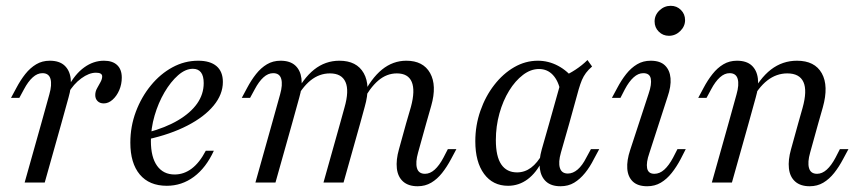

<svg xmlns="http://www.w3.org/2000/svg" viewBox="-20 -638 3004 671"><path d="M124.2 -206.5 152.4 -308.1Q162.1 -341.9 156.5 -362.1Q150.8 -382.3 128.2 -382.3Q110.5 -382.3 94.4 -367.7Q78.2 -353.2 63.7 -325.8L47.6 -296H18.5L37.1 -330.6Q51.6 -358.1 68.5 -379.4Q85.5 -400.8 106.5 -413.3Q127.4 -425.8 154 -425.8Q187.1 -425.8 205.2 -409.3Q223.4 -392.7 227 -363.7Q230.6 -334.7 219.4 -296.8L194.4 -206.5ZM66.1 0 124.2 -206.5H194.4L136.3 0ZM342.7 -276.6Q329 -276.6 321 -284.7Q312.9 -292.7 312.9 -305.6Q312.9 -318.5 319.4 -329.8Q325.8 -341.1 331.5 -351.6Q337.1 -362.1 337.1 -371Q337.1 -383.9 315.3 -383.9Q291.1 -383.9 264.1 -364.1Q237.1 -344.4 217.7 -311.3L218.5 -334.7Q241.9 -379 274.2 -402.4Q306.5 -425.8 343.5 -425.8Q373.4 -425.8 389.5 -410.5Q405.6 -395.2 405.6 -366.9Q405.6 -343.5 396.8 -323Q387.9 -302.4 373.4 -289.5Q358.9 -276.6 342.7 -276.6Z M562.9 11.3Q501.6 11.3 468.5 -28.2Q435.5 -67.7 435.5 -139.5Q435.5 -196 454.8 -247.6Q474.2 -299.2 507.3 -339.5Q540.3 -379.8 582.7 -402.8Q625 -425.8 672.6 -425.8Q714.5 -425.8 736.7 -406.9Q758.9 -387.9 758.9 -351.6Q758.9 -308.1 726.6 -269Q694.4 -229.8 635.1 -199.2Q575.8 -168.5 495.2 -150.8L496 -175Q558.9 -191.9 602.4 -217.7Q646 -243.5 669 -276.2Q691.9 -308.9 691.9 -347.6Q691.9 -372.6 682.3 -385.1Q672.6 -397.6 654 -397.6Q628.2 -397.6 602.4 -375Q576.6 -352.4 554.8 -315.3Q533.1 -278.2 520.2 -233.9Q507.3 -189.5 507.3 -145.2Q507.3 -88.7 529 -58.5Q550.8 -28.2 590.3 -28.2Q622.6 -28.2 650 -48.8Q677.4 -69.4 699.2 -111.3H727.4Q700 -51.6 657.7 -20.2Q615.3 11.3 562.9 11.3Z M1168.5 -206.5 1183.9 -262.1Q1200.8 -321 1187.5 -351.2Q1174.2 -381.5 1133.1 -381.5Q1096 -381.5 1065.3 -356.9Q1034.7 -332.3 1007.3 -279.8V-300Q1038.7 -363.7 1077.8 -394.8Q1116.9 -425.8 1166.1 -425.8Q1226.6 -425.8 1251.2 -382.3Q1275.8 -338.7 1254.8 -265.3L1238.7 -206.5ZM1399.2 -206.5 1416.1 -264.5Q1431.5 -321.8 1419 -351.6Q1406.5 -381.5 1366.9 -381.5Q1331.5 -381.5 1302 -356.5Q1272.6 -331.5 1245.2 -279.8V-300Q1276.6 -363.7 1314.9 -394.8Q1353.2 -425.8 1400 -425.8Q1458.9 -425.8 1483.1 -382.7Q1507.3 -339.5 1487.1 -268.5L1469.4 -206.5ZM930.6 -206.5 958.9 -308.1Q968.5 -341.9 962.9 -362.1Q957.3 -382.3 934.7 -382.3Q916.9 -382.3 900.8 -367.7Q884.7 -353.2 870.2 -325.8L854 -296H825L843.5 -330.6Q858.1 -358.1 875 -379.4Q891.9 -400.8 912.9 -413.3Q933.9 -425.8 960.5 -425.8Q993.5 -425.8 1011.7 -409.3Q1029.8 -392.7 1033.5 -363.7Q1037.1 -334.7 1025.8 -296.8L1000.8 -206.5ZM872.6 0 930.6 -206.5H1000.8L942.7 0ZM1110.5 0 1168.5 -206.5H1238.7L1180.6 0ZM1441.1 -104.8Q1431.5 -71 1437.1 -50.8Q1442.7 -30.6 1465.3 -30.6Q1483.1 -30.6 1499.2 -45.2Q1515.3 -59.7 1529.8 -87.1L1545.2 -116.9H1575L1556.5 -82.3Q1541.9 -54.8 1525 -33.5Q1508.1 -12.1 1487.1 0.4Q1466.1 12.9 1439.5 12.9Q1407.3 12.9 1388.7 -3.6Q1370.2 -20.2 1366.9 -49.6Q1363.7 -79 1374.2 -116.1L1399.2 -206.5H1469.4Z M1755.6 11.3Q1702.4 11.3 1671.8 -30.2Q1641.1 -71.8 1641.1 -144.4Q1641.1 -200 1658.9 -250.8Q1676.6 -301.6 1707.3 -341.1Q1737.9 -380.6 1777 -403.2Q1816.1 -425.8 1859.7 -425.8Q1896.8 -425.8 1930.2 -408.1Q1963.7 -390.3 1988.7 -357.3L1938.7 -318.5Q1931.5 -355.6 1912.1 -376.2Q1892.7 -396.8 1863.7 -396.8Q1834.7 -396.8 1807.7 -376.2Q1780.6 -355.6 1759.3 -321Q1737.9 -286.3 1725.4 -241.5Q1712.9 -196.8 1712.9 -148.4Q1712.9 -91.1 1731.9 -63.3Q1750.8 -35.5 1787.1 -35.5Q1813.7 -35.5 1835.9 -52Q1858.1 -68.5 1875.8 -100.8L1875 -76.6Q1854.8 -34.7 1824.2 -11.7Q1793.5 11.3 1755.6 11.3ZM1899.2 -206.5 1945.2 -370.2Q1967.7 -379 1991.1 -394.4Q2014.5 -409.7 2033.1 -428.2L2049.2 -405.6Q2036.3 -394.4 2027.8 -383.1Q2019.4 -371.8 2013.7 -358.5Q2008.1 -345.2 2002.4 -325.8L1969.4 -206.5ZM1940.3 -104.8Q1930.6 -71 1936.7 -51.2Q1942.7 -31.5 1964.5 -31.5Q1982.3 -31.5 1998.8 -45.6Q2015.3 -59.7 2029 -87.1L2045.2 -116.9H2074.2L2055.6 -82.3Q2041.9 -54.8 2024.6 -33.5Q2007.3 -12.1 1986.7 0.4Q1966.1 12.9 1938.7 12.9Q1906.5 12.9 1888.3 -3.6Q1870.2 -20.2 1866.5 -49.6Q1862.9 -79 1873.4 -116.1L1899.2 -206.5H1969.4Z M2249.2 -102.4Q2237.9 -70.2 2241.5 -50.4Q2245.2 -30.6 2266.9 -30.6Q2285.5 -30.6 2301.6 -45.2Q2317.7 -59.7 2332.3 -87.1L2347.6 -116.9H2376.6L2358.9 -82.3Q2344.4 -54.8 2327.4 -33.5Q2310.5 -12.1 2289.5 0.4Q2268.5 12.9 2241.9 12.9Q2208.9 12.9 2191.5 -3.6Q2174.2 -20.2 2172.2 -48.8Q2170.2 -77.4 2182.3 -113.7L2246.8 -310.5Q2258.1 -343.5 2254.4 -362.9Q2250.8 -382.3 2228.2 -382.3Q2210.5 -382.3 2194.4 -367.7Q2178.2 -353.2 2163.7 -325.8L2148.4 -296H2118.5L2137.1 -330.6Q2151.6 -358.1 2168.5 -379.4Q2185.5 -400.8 2206.5 -413.3Q2227.4 -425.8 2254 -425.8Q2287.1 -425.8 2304 -409.3Q2321 -392.7 2323.4 -364.5Q2325.8 -336.3 2312.9 -299.2ZM2317.7 -512.9Q2296.8 -512.9 2282.3 -527.4Q2267.7 -541.9 2267.7 -562.9Q2267.7 -585.5 2284.7 -601.6Q2301.6 -617.7 2324.2 -617.7Q2345.2 -617.7 2359.7 -603.2Q2374.2 -588.7 2374.2 -567.7Q2374.2 -546 2357.3 -529.4Q2340.3 -512.9 2317.7 -512.9Z M2769.4 -206.5 2784.7 -260.5Q2801.6 -321 2787.9 -351.2Q2774.2 -381.5 2731.5 -381.5Q2693.5 -381.5 2661.7 -356.9Q2629.8 -332.3 2602.4 -279.8V-300Q2633.9 -363.7 2674.2 -394.8Q2714.5 -425.8 2765.3 -425.8Q2827.4 -425.8 2852 -381.9Q2876.6 -337.9 2855.6 -262.9L2839.5 -206.5ZM2525.8 -206.5 2554 -308.1Q2563.7 -341.9 2558.1 -362.1Q2552.4 -382.3 2529.8 -382.3Q2512.1 -382.3 2496 -367.7Q2479.8 -353.2 2465.3 -325.8L2449.2 -296H2420.2L2438.7 -330.6Q2453.2 -358.1 2470.2 -379.4Q2487.1 -400.8 2508.1 -413.3Q2529 -425.8 2555.6 -425.8Q2588.7 -425.8 2606.9 -409.3Q2625 -392.7 2628.6 -363.7Q2632.3 -334.7 2621 -296.8L2596 -206.5ZM2467.7 0 2525.8 -206.5H2596L2537.9 0ZM2811.3 -104.8Q2801.6 -71 2807.3 -50.8Q2812.9 -30.6 2835.5 -30.6Q2853.2 -30.6 2869.4 -45.2Q2885.5 -59.7 2900 -87.1L2915.3 -116.9H2945.2L2926.6 -82.3Q2912.1 -54.8 2895.2 -33.5Q2878.2 -12.1 2857.3 0.4Q2836.3 12.9 2809.7 12.9Q2777.4 12.9 2758.9 -3.6Q2740.3 -20.2 2737.1 -49.6Q2733.9 -79 2744.4 -116.1L2769.4 -206.5H2839.5Z"/></svg>

Font: Playfair 5pt SemiExpanded Light Light
Style: Italic
Weight: 300
Italic angle: -15.6°
Version: Version 2.203